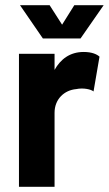

<svg xmlns="http://www.w3.org/2000/svg" viewBox="-20 -720 419 739"><path d="M53 -1H190V-286C190 -339 228 -373 273 -377C301 -383 331 -376 340 -368L363 -502C353 -511 334 -520 302 -520C249 -520 213 -492 190 -451V-513H53ZM57 -700 145 -572H290L379 -700H266L219 -625L171 -700Z"/></svg>

Font: Vanilla Cream ExtraBold
Style: Regular
Weight: 800
Designer: Jeremy Tribby, Jinavaṁso
Foundry: Tribby Type
Version: Version 1.422;Glyphs 3.1.2 (3151)